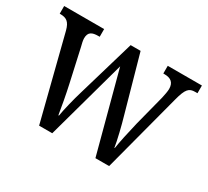

<svg xmlns="http://www.w3.org/2000/svg" viewBox="-112 -711 959 886"><g transform="rotate(30 367.5 -268.0)"><path d="M65 -442 177 0H247L364 -424L477 0H550L660 -417C677 -483 691 -495 723 -495H735V-536H553V-495H559C594 -495 612 -480 612 -446C612 -435 608 -413 604 -396L562 -233C547 -171 536 -118 531 -85H529C524 -119 506 -193 493 -237L410 -533H357L268 -230C254 -184 238 -118 233 -86H230C225 -118 212 -191 201 -239L163 -410C159 -425 155 -442 155 -453C155 -486 173 -495 207 -495H214V-536H1V-495H3C37 -495 54 -484 65 -442Z"/></g></svg>

Font: Noto Serif Lao Condensed
Style: Regular
Weight: 400
Width: 3
Designer: Monotype Design Team
Foundry: Monotype Imaging Inc.
Version: Version 2.003